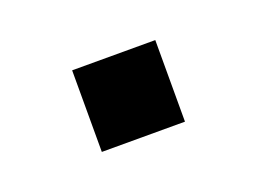

<svg xmlns="http://www.w3.org/2000/svg" viewBox="-36 -167 309 230"><g transform="rotate(-20 118.0 -52.0)"><path d="M65 0V-104H171V0Z"/></g></svg>

Font: Nunito Sans 11pt
Style: Regular
Weight: 400
Version: Version 3.101;gftools[0.9.27]